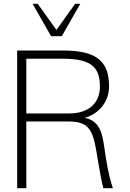

<svg xmlns="http://www.w3.org/2000/svg" viewBox="-20 -987 680 1007"><path d="M309 -679C456 -679 504 -637 504 -533C504 -448 447 -392 343 -392H118V-679ZM337 -350C442 -350 466 -311 486 -191L494 -143C504 -80 513 -35 522 0H572C559 -36 545 -98 536 -155L527 -215C517 -283 505 -353 425 -369C504 -392 552 -458 552 -534C552 -665 487 -722 312 -722H70V0H118V-350ZM304 -797 401 -967H374L276 -830L178 -967H151L248 -797Z"/></svg>

Font: Perun ExtraLight
Style: Regular
Weight: 200
Foundry: Copyright (c) Stefan Peev, Context Ltd, 2016
Version: Version 1.089